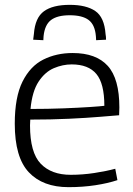

<svg xmlns="http://www.w3.org/2000/svg" viewBox="-20 -763 548 793"><path d="M263 10Q157 10 99 -51.5Q41 -113 41 -252Q41 -362 73 -426Q105 -490 159 -517Q213 -544 280 -544Q377 -544 425 -491Q473 -438 473 -319Q473 -313 472.5 -303.5Q472 -294 472 -287Q446 -285 392.5 -280.5Q339 -276 265 -272.5Q191 -269 105 -269Q104 -258 104 -245Q104 -133 148 -87Q192 -41 272 -41Q321 -41 370 -48.5Q419 -56 456 -66L465 -19Q426 -6 374 2Q322 10 263 10ZM106 -313Q178 -313 242 -315.5Q306 -318 351 -321Q396 -324 411 -326Q411 -418 378 -457.5Q345 -497 276 -497Q239 -497 202.5 -481.5Q166 -466 139.5 -426Q113 -386 106 -313ZM268 -743Q336 -743 373.5 -717.5Q411 -692 416 -622Q418 -612 418 -599L377 -597Q377 -602 376.5 -606Q376 -610 376 -614Q372 -661 346 -680.5Q320 -700 268 -700Q217 -700 191 -680.5Q165 -661 160 -614Q159 -604 159 -597L117 -599Q118 -605 118.5 -611Q119 -617 120 -623Q125 -690 161.5 -716.5Q198 -743 268 -743Z"/></svg>

Font: Georama Light
Style: Regular
Weight: 300
Designer: Jean-Baptiste Levee
Foundry: Production Type
Version: Version 1.000